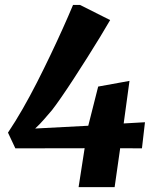

<svg xmlns="http://www.w3.org/2000/svg" viewBox="-20 -774 641 794"><path d="M305 0 330 -161 43.5 -160.5 13 -225.5Q43.5 -271 73.8 -323.8Q104 -376.5 132.8 -433Q161.5 -489.5 188.5 -546Q215.5 -602.5 239.2 -655.2Q263 -708 282 -753.5H311L435.5 -691Q419 -662.5 394.5 -622Q370 -581.5 341.2 -536.2Q312.5 -491 284.8 -448.2Q257 -405.5 233.2 -371.2Q209.5 -337 195 -318.5Q179.5 -300.5 162.2 -280.5Q145 -260.5 125.5 -242.5L345 -254L386 -416L515.5 -439.5L491.5 -263.5L579.5 -268.5L567 -160.5L477 -161L454 0Z"/></svg>

Font: Merriweather 20pt Black
Style: Italic
Weight: 900
Italic angle: -7.8°
Version: Version 2.101